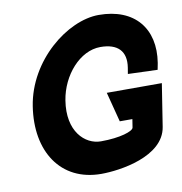

<svg xmlns="http://www.w3.org/2000/svg" viewBox="-71 -657 697 735"><g transform="rotate(-10 277.5 -289.5)"><path d="M51 -290C24 -118 107 11 265 11C337 11 509 -13 527 -125L553 -291H339L369 -175H418L413 -143C411 -129 360 -112 285 -112C223 -112 159 -172 178 -290C193 -385 265 -468 345 -468C412 -468 445 -435 435 -372L431 -348L546 -344L551 -370C572 -501 499 -590 360 -590C238 -590 78 -463 51 -290Z"/></g></svg>

Font: Charger Pro
Style: UltraNarObl
Weight: 900
Designer: Jasper
Foundry: Cannot Into Space Fonts
Version: Version 1.09